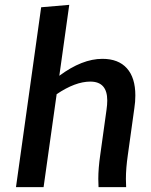

<svg xmlns="http://www.w3.org/2000/svg" viewBox="-20 -773 623 793"><path d="M501 0 500 -34Q500 -78 508 -133L535 -327Q539 -352 539 -379Q539 -452 504 -491Q469 -530 403 -530Q319 -530 225 -460L266 -753L150 -743L46 0H160L214 -384Q291 -436 353 -436Q423 -436 423 -358Q423 -341 420 -320L394 -133Q386 -78 386 -34L387 0Z"/></svg>

Font: Brisa Sans Medium
Style: Italic
Weight: 600
Italic angle: -8°
Designer: Dalton Maag Ltd
Foundry: Dalton Maag Ltd
Version: Version 1.101;July 10, 2019;FontCreator 11.5.0.2425 64-bit